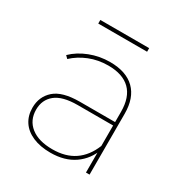

<svg xmlns="http://www.w3.org/2000/svg" viewBox="-158 -798 889 926"><g transform="rotate(30 287.0 -334.5)"><path d="M445 -123V-140V-338Q445 -419 403.5 -460Q362 -501 281 -501Q225 -501 176.5 -481.5Q128 -462 93 -429L79 -443Q116 -479 169 -499.5Q222 -520 280 -520Q370 -520 417.5 -473.5Q465 -427 465 -339V0H445ZM65 -142Q65 -204 108.5 -242.5Q152 -281 249 -281H456V-262H248Q164 -262 124.5 -230Q85 -198 85 -143Q85 -84 128 -50Q171 -16 248 -16Q321 -16 370 -49.5Q419 -83 445 -148L455 -135Q433 -71 380 -34Q327 3 248 3Q191 3 149.5 -15Q108 -33 86.5 -65.5Q65 -98 65 -142ZM137 -672H409V-652H137Z"/></g></svg>

Font: iiserrat Thin
Style: Regular
Weight: 100
Designer: Akira Ohta
Foundry: Akira Ohta
Version: Version 1.200;Glyphs 3.3.1 (3343)